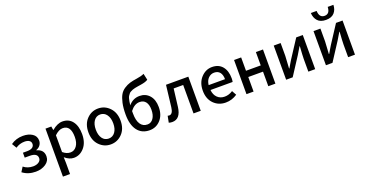

<svg xmlns="http://www.w3.org/2000/svg" viewBox="-39 -1752 5554 2905"><g transform="rotate(-20 2738.0 -299.0)"><path d="M248 12.7Q126 12.7 38.1 -54.7L85 -128.9Q149.4 -77.1 238.3 -77.1Q292 -77.1 328.1 -101.1Q364.3 -125 364.3 -164.1Q364.3 -245.1 241.2 -245.1H161.1V-324.2H228.5Q285.2 -324.2 314 -344.7Q342.8 -365.2 342.8 -401.4Q342.8 -436.5 314.9 -455.1Q287.1 -473.6 240.2 -473.6Q161.1 -473.6 95.7 -428.7L50.8 -503.9Q135.7 -564.5 246.1 -564.5Q335 -564.5 395 -525.4Q455.1 -486.3 455.1 -413.1Q455.1 -374 431.6 -341.3Q408.2 -308.6 365.2 -293V-288.1Q477.5 -259.8 477.5 -153.3Q477.5 -78.1 410.2 -32.7Q342.8 12.7 248 12.7Z M606.4 222.7V-549.8H700.2L710 -490.2H712.9Q801.8 -564.5 881.8 -564.5Q985.4 -564.5 1042.5 -488.8Q1099.6 -413.1 1099.6 -284.2Q1099.6 -147.5 1029.8 -67.4Q960 12.7 862.3 12.7Q790 12.7 717.8 -48.8L720.7 44.9V222.7ZM840.8 -82Q902.3 -82 941.4 -135.3Q980.5 -188.5 980.5 -282.2Q980.5 -467.8 851.6 -467.8Q790 -467.8 720.7 -401.4V-131.8Q778.3 -82 840.8 -82Z M1456.1 12.7Q1349.6 12.7 1273.4 -65.4Q1197.3 -143.6 1197.3 -274.4Q1197.3 -407.2 1272.9 -485.8Q1348.6 -564.5 1456.1 -564.5Q1563.5 -564.5 1639.6 -485.4Q1715.8 -406.2 1715.8 -274.4Q1715.8 -143.6 1639.6 -65.4Q1563.5 12.7 1456.1 12.7ZM1354 -133.8Q1391.6 -81.1 1456.1 -81.1Q1520.5 -81.1 1559.1 -133.8Q1597.7 -186.5 1597.7 -274.4Q1597.7 -362.3 1559.1 -415.5Q1520.5 -468.8 1456.1 -468.8Q1391.6 -468.8 1354 -415.5Q1316.4 -362.3 1316.4 -274.4Q1316.4 -186.5 1354 -133.8Z M1928.7 -351.6V-311.5Q1928.7 -199.2 1967.8 -140.1Q2006.8 -81.1 2081.1 -81.1Q2139.6 -81.1 2175.3 -133.3Q2210.9 -185.5 2210.9 -271.5Q2210.9 -353.5 2177.2 -397.5Q2143.6 -441.4 2080.1 -441.4Q1996.1 -441.4 1928.7 -351.6ZM2284.2 -821.3 2306.6 -718.8Q2271.5 -693.4 2187.5 -680.7Q2151.4 -674.8 2134.3 -672.4Q2117.2 -669.9 2089.4 -664.1Q2061.5 -658.2 2048.8 -652.3Q2036.1 -646.5 2017.1 -637.2Q1998 -627.9 1989.3 -616.2Q1980.5 -604.5 1968.8 -588.4Q1957 -572.3 1951.7 -551.3Q1946.3 -530.3 1940.9 -503.4Q1935.5 -476.6 1932.6 -442.4Q2003.9 -528.3 2110.4 -528.3Q2207 -528.3 2268.1 -460Q2329.1 -391.6 2329.1 -271.5Q2329.1 -143.6 2258.3 -65.4Q2187.5 12.7 2082 12.7Q1956.1 12.7 1887.2 -78.1Q1818.4 -168.9 1818.4 -335.9Q1818.4 -441.4 1835.4 -518.6Q1852.5 -595.7 1879.4 -642.6Q1906.2 -689.5 1953.1 -720.2Q2000 -751 2047.4 -765.1Q2094.7 -779.3 2164.1 -789.1Q2235.4 -798.8 2284.2 -821.3Z M2445.3 12.7Q2415 12.7 2389.6 3.9L2410.2 -100.6Q2425.8 -96.7 2435.5 -96.7Q2493.2 -96.7 2505.9 -203.1Q2533.2 -433.6 2546.9 -549.8H2906.2V0H2790V-458H2636.7Q2618.2 -293.9 2601.6 -171.9Q2578.1 12.7 2445.3 12.7Z M3307.6 12.7Q3192.4 12.7 3115.7 -64.9Q3039.1 -142.6 3039.1 -274.4Q3039.1 -403.3 3113.8 -483.9Q3188.5 -564.5 3290 -564.5Q3397.5 -564.5 3456.1 -493.7Q3514.6 -422.9 3514.6 -302.7Q3514.6 -270.5 3508.8 -245.1H3152.3Q3159.2 -167 3205.1 -122.1Q3251 -77.1 3322.3 -77.1Q3390.6 -77.1 3453.1 -118.2L3493.2 -44.9Q3407.2 12.7 3307.6 12.7ZM3151.4 -324.2H3415Q3415 -395.5 3383.3 -434.6Q3351.6 -473.6 3292 -473.6Q3238.3 -473.6 3198.7 -434.1Q3159.2 -394.5 3151.4 -324.2Z M3642.6 0V-549.8H3756.8V-335H3994.1V-549.8H4108.4V0H3994.1V-234.4H3756.8V0Z M4281.2 0V-549.8H4392.6V-344.7Q4392.6 -313.5 4380.9 -144.5H4386.7Q4395.5 -161.1 4420.9 -203.1Q4446.3 -245.1 4456.1 -261.7L4643.6 -549.8H4749V0H4638.7V-205.1Q4638.7 -249 4649.4 -406.2H4644.5Q4632.8 -385.7 4574.2 -289.1L4386.7 0Z M4921.9 0V-549.8H5033.2V-344.7Q5033.2 -313.5 5021.5 -144.5H5027.3Q5036.1 -161.1 5061.5 -203.1Q5086.9 -245.1 5096.7 -261.7L5284.2 -549.8H5389.6V0H5279.3V-205.1Q5279.3 -249 5290 -406.2H5285.2Q5273.4 -385.7 5214.8 -289.1L5027.3 0ZM4977.5 -820.3H5070.3Q5075.2 -709 5160.2 -709Q5245.1 -709 5249 -820.3H5340.8Q5338.9 -743.2 5294.4 -693.4Q5250 -643.6 5160.2 -643.6Q5070.3 -643.6 5025.9 -692.9Q4981.4 -742.2 4977.5 -820.3Z"/></g></svg>

Font: Gen Shin Gothic Medium
Style: Regular
Weight: 500
Designer: [Source Han Sans]
Ryoko NISHIZUKA  (kana & ideographs); Paul D. Hunt (Latin, Greek & Cyrillic); Wenlong ZHANG  (bopomofo
Version: Version 1.002.20150607